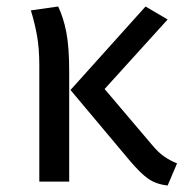

<svg xmlns="http://www.w3.org/2000/svg" viewBox="-20 -559 565 591"><path d="M193 -339V0H101V-357Q101 -410 94 -449Q87 -488 75 -527L159 -539Q175 -506 184 -460.5Q193 -415 193 -339ZM302 -285 448 -113Q467 -90 485 -77.5Q503 -65 525 -56L496 12Q460 8 436 -9Q412 -26 379 -65L197 -282L428 -539L496 -499Z"/></svg>

Font: FiraGOUPP
Style: Medium
Weight: 400
Designer: bBox Type
Foundry: bBox Type GmbH
Version: Version 1.001